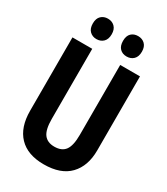

<svg xmlns="http://www.w3.org/2000/svg" viewBox="-222 -1010 975 1118"><g transform="rotate(30 265.0 -451.0)"><path d="M262 10Q153 10 95.5 -50Q38 -110 38 -221V-714H171V-243Q171 -171 194 -140.5Q217 -110 264 -110Q314 -110 336.5 -141Q359 -172 359 -244V-714H492V-216Q492 -111 434 -50.5Q376 10 262 10ZM366 -775Q338 -775 320.5 -792.5Q303 -810 303 -844Q303 -878 320.5 -895Q338 -912 366 -912Q394 -912 412 -894.5Q430 -877 430 -844Q430 -810 412 -792.5Q394 -775 366 -775ZM163 -775Q136 -775 118 -792.5Q100 -810 100 -844Q100 -878 118 -895Q136 -912 163 -912Q191 -912 209 -894.5Q227 -877 227 -844Q227 -810 209 -792.5Q191 -775 163 -775Z"/></g></svg>

Font: Noto Sans Mono Condensed
Style: Bold
Weight: 700
Width: 3
Designer: Monotype Design Team
Foundry: Monotype Imaging Inc.
Version: Version 2.014